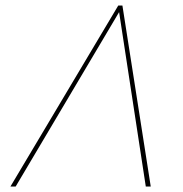

<svg xmlns="http://www.w3.org/2000/svg" viewBox="-20 -678 665 698"><path d="M510 0 413 -634 37 0H18L410 -658H425L528 0Z"/></svg>

Font: Ysabeau Thin
Style: Italic
Weight: 200
Italic angle: -12°
Designer: Christian Thalmann (Catharsis Fonts)
Version: Version 0.003